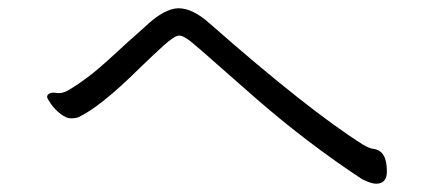

<svg xmlns="http://www.w3.org/2000/svg" viewBox="-20 -552 1040 464"><path d="M329 -486Q287 -449 241 -406.5Q195 -364 147 -335Q131 -325 116 -327.5Q101 -330 95 -322Q94 -321 94 -317.5Q94 -314 103 -301Q112 -288 126 -277Q140 -266 151.5 -266Q163 -266 170 -269Q223 -294 316 -386Q350 -419 376 -442.5Q402 -466 413 -466Q424 -466 445 -448.5Q466 -431 506.5 -395Q547 -359 601 -312Q723 -206 855 -119Q877 -108 889 -108Q915 -108 915 -138Q915 -187 884 -192Q873 -193 858 -202Q726 -285 487 -495Q446 -532 411.5 -532Q377 -532 329 -486Z"/></svg>

Font: LXGW WenKai TC
Style: Regular
Weight: 400
Designer: LXGW / Fontworks Inc.
Foundry: LXGW / Fontworks Inc.
Version: Version 1.330